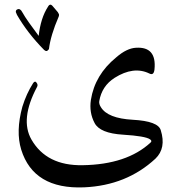

<svg xmlns="http://www.w3.org/2000/svg" viewBox="-20 -603 804 824"><path d="M620 -288Q553 -320 472 -269Q417 -234 406 -169Q404 -157 413 -143Q442 -95 550 -89Q659 -83 670 -44Q694 33 647 78Q523 193 341 201Q124 210 71 39Q47 -39 76 -145Q85 -174 96.5 -199Q108 -224 122 -246Q130 -258 137 -248Q144 -239 139 -230Q65 -91 115 -4Q180 109 335 106Q524 103 626 9Q634 2 624 -5Q604 -19 508 -25Q409 -31 386 -75Q362 -120 370 -174Q387 -282 479 -357Q502 -377 523 -387Q544 -397 563 -398Q653 -404 643 -305Q640 -277 620 -288ZM205 -578 228 -551Q232 -545 233 -542Q234 -537 232 -532Q197 -451 190 -392L183 -385Q182 -384 178 -384Q175 -384 169 -389Q98 -461 53 -539Q49 -547 48 -551Q47 -560 55 -563Q67 -568 76 -550Q86 -532 104 -506.5Q122 -481 146 -449Q150 -486 160 -518Q170 -550 187 -576Q191 -583 197 -583Q200 -583 205 -578Z"/></svg>

Font: Amiri
Style: Italic
Weight: 400
Italic angle: 10°
Designer: Khaled Hosny
Version: Version 0.113